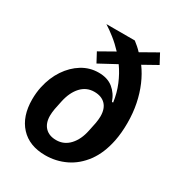

<svg xmlns="http://www.w3.org/2000/svg" viewBox="-180 -871 930 1001"><g transform="rotate(30 285.0 -370.0)"><path d="M522 -694 438 -647Q466 -609 486 -562.5Q506 -516 517 -462Q528 -408 528 -348Q528 -318 525.5 -290.5Q523 -263 518 -238Q501 -154 460 -98.5Q419 -43 362 -15.5Q305 12 240 12Q144 12 90 -46.5Q36 -105 36 -207Q36 -227 38 -246.5Q40 -266 44 -284Q58 -348 90.5 -396.5Q123 -445 168.5 -473Q214 -501 268 -501Q321 -501 354.5 -474Q388 -447 403 -403H410Q403 -456 383 -504Q363 -552 335 -591L233 -536L203 -592L293 -643Q264 -674 233 -698.5Q202 -723 175 -740H346Q359 -730 371 -719.5Q383 -709 394 -697L491 -752ZM250 -85Q297 -85 329.5 -120Q362 -155 374 -214L385 -267Q387 -279 388 -290Q389 -301 389 -308Q389 -354 365 -378.5Q341 -403 298 -403Q251 -403 219 -368.5Q187 -334 174 -274L163 -221Q161 -209 160 -199Q159 -189 159 -180Q159 -135 183 -110Q207 -85 250 -85Z"/></g></svg>

Font: IBM Plex Sans SemiBold
Style: Italic
Weight: 600
Italic angle: -11.31°
Designer: Mike Abbink, Paul van der Laan, Pieter van Rosmalen
Foundry: Bold Monday
Version: Version 3.201